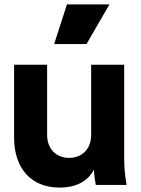

<svg xmlns="http://www.w3.org/2000/svg" viewBox="-20 -840 639 872"><path d="M251 12C321 12 378 -14 406 -69C407 -50 410 -28 415 0H555C547 -47 544 -80 544 -127V-546H394V-227C394 -164 353 -123 294 -123C235 -123 194 -164 194 -227V-546H44V-215C44 -79 118 12 251 12ZM226 -640H373L477 -820H284Z"/></svg>

Font: Mluvka ExtraBold
Style: Regular
Weight: 800
Designer: Modified by Jiří Krblich, Original typeface by Gumpita Rahayu
Foundry: Gumpita Rahayu & Jiří Krblich
Version: Version 2.000;Glyphs 3.1.1 (3134)